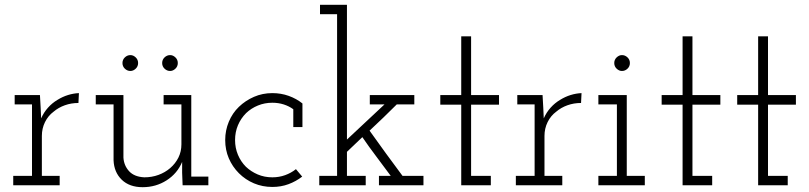

<svg xmlns="http://www.w3.org/2000/svg" viewBox="-20 -770 3363 798"><path d="M228 0H35V-39H113V-336H41V-375H146L149 -322Q150 -305 150 -300Q150 -295 151 -278Q162 -303 179.5 -322.5Q197 -342 219 -355Q240 -368 262.5 -375Q285 -382 308 -383L306 -342Q276 -342 249.5 -332.5Q223 -323 203 -306Q180 -289 167 -262.5Q154 -236 154 -205V-39H228Z M737 -97Q717 -49 672.5 -20.5Q628 8 573 8Q518 8 486 -23Q454 -54 452 -104V-336H378V-375H493V-115Q495 -82 516.5 -58.5Q538 -35 580 -33Q611 -33 638.5 -43Q666 -53 687.5 -71.5Q709 -90 721.5 -115Q734 -140 734 -170V-336H660V-375H775V-36H846V0H739L737 -52ZM719 -508Q719 -494 709 -484.5Q699 -475 687 -475Q674 -475 664 -484.5Q654 -494 654 -508Q654 -522 664 -531.5Q674 -541 687 -541Q699 -541 709 -531.5Q719 -522 719 -508ZM554 -508Q554 -494 544 -484.5Q534 -475 522 -475Q509 -475 499 -484.5Q489 -494 489 -508Q489 -522 499 -531.5Q509 -541 522 -541Q534 -541 544 -531.5Q554 -522 554 -508Z M1236 -36Q1210 -16 1179 -4.5Q1148 7 1112 7Q1071 7 1035.5 -8Q1000 -23 973 -50Q946 -77 931 -112Q916 -147 916 -188Q916 -228 931 -264Q946 -300 973 -326Q1000 -352 1035.5 -367.5Q1071 -383 1112 -383Q1148 -383 1180 -371.5Q1212 -360 1237 -340V-242H1199V-316Q1181 -329 1159 -336Q1137 -343 1112 -343Q1080 -343 1052 -331.5Q1024 -320 1003 -300Q981 -278 969 -249.5Q957 -221 957 -188Q957 -155 969 -126.5Q981 -98 1002 -77Q1023 -57 1051 -45Q1079 -33 1112 -33Q1140 -33 1165 -42Q1190 -51 1210 -67Z M1307 0V-39H1381V-711H1310V-750H1422V-190L1578 -336H1517V-375H1702V-336H1629Q1599 -306 1573.5 -281.5Q1548 -257 1516 -227Q1550 -179 1584 -132.5Q1618 -86 1653 -39H1740V0H1555V-39H1604Q1574 -80 1544 -119.5Q1514 -159 1486 -200L1422 -139V-39H1500V0Z M2020 0H1897V-335H1810V-375H1897V-619H1938V-375H2054V-335H1938V-39H2020Z M2317 0H2124V-39H2202V-336H2130V-375H2235L2238 -322Q2239 -305 2239 -300Q2239 -295 2240 -278Q2251 -303 2268.5 -322.5Q2286 -342 2308 -355Q2329 -368 2351.5 -375Q2374 -382 2397 -383L2395 -342Q2365 -342 2338.5 -332.5Q2312 -323 2292 -306Q2269 -289 2256 -262.5Q2243 -236 2243 -205V-39H2317Z M2660 0H2467V-39H2544V-336H2467V-375H2585V-39H2660ZM2598 -508Q2598 -494 2588 -484.5Q2578 -475 2565 -475Q2553 -475 2543 -484.5Q2533 -494 2533 -508Q2533 -522 2543 -531.5Q2553 -541 2565 -541Q2578 -541 2588 -531.5Q2598 -522 2598 -508Z M2940 0H2817V-335H2730V-375H2817V-619H2858V-375H2974V-335H2858V-39H2940Z M3254 0H3131V-335H3044V-375H3131V-619H3172V-375H3288V-335H3172V-39H3254Z"/></svg>

Font: Josefin Slab
Style: Regular
Weight: 400
Designer: Santiago Orozco
Foundry: Typemade
Version: Version 2.000